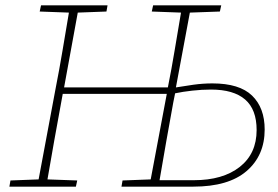

<svg xmlns="http://www.w3.org/2000/svg" viewBox="-20 -696 1038 716"><path d="M626 -313Q613 -241 600 -168.5Q587 -96 575 -24H703Q811 -24 874 -73.5Q937 -123 937 -211Q937 -288 894 -325Q851 -362 767 -362Q733 -362 697 -358Q661 -354 633 -348ZM546 -653 551 -676H805L800 -653L688 -649L636 -370Q665 -375 701 -380Q737 -385 772 -385Q873 -385 920 -339.5Q967 -294 967 -213Q967 -116 899.5 -58Q832 0 701 0H433L437 -23L542 -27L602 -346H214L208 -313Q195 -242 182 -170Q169 -98 157 -27L268 -23L263 0H15L19 -23L124 -27L187 -364Q201 -435 213 -506.5Q225 -578 237 -649L128 -653L133 -676H381L377 -653L270 -649L219 -370H606Q620 -440 631.5 -509.5Q643 -579 655 -649Z"/></svg>

Font: Source Serif 4 SmText ExtraLight
Style: Italic
Weight: 200
Italic angle: -12°
Designer: Frank Grießhammer
Foundry: Adobe
Version: Version 4.005;hotconv 1.1.0;makeotfexe 2.6.0